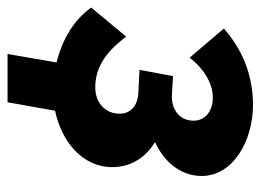

<svg xmlns="http://www.w3.org/2000/svg" viewBox="-124 -458 706 521"><g transform="rotate(90 229.5 -197.0)"><path d="M115 136H246L269 7C351 -10 422 -66 422 -148C422 -196 398 -238 354 -264C412 -291 446 -337 446 -391C446 -475 352 -530 253 -530C167 -530 98 -497 46 -451L125 -358C152 -394 193 -421 233 -421C274 -421 296 -397 296 -369C296 -328 262 -308 226 -310L175 -313L158 -222L220 -219C258 -217 277 -196 277 -168C277 -129 247 -102 206 -102C157 -102 113 -125 68 -186L-11 -91C23 -43 77 -12 138 3Z"/></g></svg>

Font: Fixel Text 20240404
Style: Bold Italic
Weight: 700
Width: 4
Italic angle: -10°
Designer: AlfaBravo + MacPaw
Foundry: Kyrylo Tkachov, Marchela Mozhyna, Serhii Makarenko, Maria Weinstein, Zakhar Kryvoshyya
Version: Version 1.211;Glyphs 3.2 (3225)